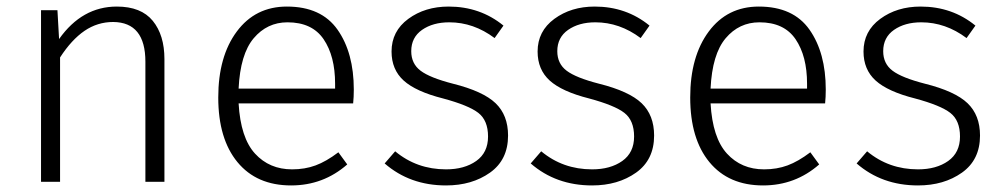

<svg xmlns="http://www.w3.org/2000/svg" viewBox="-20 -554 3052 585"><path d="M481 0H423V-366Q423 -486 325 -487Q277 -487 237.5 -460Q198 -433 163 -379V0H105V-523H155L160 -435Q230 -534 336 -534Q410 -534 445.5 -490.5Q481 -447 481 -374Z M867 11Q762 11 703.5 -60Q645 -131 645 -257Q645 -382 701.5 -458Q758 -534 854 -534Q959 -534 1008.5 -463.5Q1058 -393 1058 -281Q1058 -259 1056 -239H707Q713 -134 757 -86Q801 -38 870 -38Q909 -38 941.5 -50Q974 -62 1011 -90L1038 -53Q965 11 867 11ZM1001 -284V-299Q1001 -383 966 -434.5Q931 -486 856 -486Q794 -486 753 -437.5Q712 -389 707 -284Z M1339 11Q1229 11 1152 -56L1184 -93Q1250 -38 1339 -38Q1395 -38 1431 -63.5Q1467 -89 1467 -138Q1467 -187 1437.5 -210Q1408 -233 1330 -254Q1247 -275 1210 -308.5Q1173 -342 1173 -397Q1173 -459 1224 -496.5Q1275 -534 1347 -534Q1443 -534 1514 -476L1487 -438Q1423 -486 1349 -486Q1299 -486 1266 -463Q1233 -440 1233 -398Q1233 -360 1261.5 -338.5Q1290 -317 1360 -299Q1452 -276 1490 -239.5Q1528 -203 1528 -141Q1528 -67 1473 -28Q1418 11 1339 11Z M1784 11Q1674 11 1597 -56L1629 -93Q1695 -38 1784 -38Q1840 -38 1876 -63.5Q1912 -89 1912 -138Q1912 -187 1882.5 -210Q1853 -233 1775 -254Q1692 -275 1655 -308.5Q1618 -342 1618 -397Q1618 -459 1669 -496.5Q1720 -534 1792 -534Q1888 -534 1959 -476L1932 -438Q1868 -486 1794 -486Q1744 -486 1711 -463Q1678 -440 1678 -398Q1678 -360 1706.5 -338.5Q1735 -317 1805 -299Q1897 -276 1935 -239.5Q1973 -203 1973 -141Q1973 -67 1918 -28Q1863 11 1784 11Z M2305 11Q2200 11 2141.5 -60Q2083 -131 2083 -257Q2083 -382 2139.5 -458Q2196 -534 2292 -534Q2397 -534 2446.5 -463.5Q2496 -393 2496 -281Q2496 -259 2494 -239H2145Q2151 -134 2195 -86Q2239 -38 2308 -38Q2347 -38 2379.5 -50Q2412 -62 2449 -90L2476 -53Q2403 11 2305 11ZM2439 -284V-299Q2439 -383 2404 -434.5Q2369 -486 2294 -486Q2232 -486 2191 -437.5Q2150 -389 2145 -284Z M2777 11Q2667 11 2590 -56L2622 -93Q2688 -38 2777 -38Q2833 -38 2869 -63.5Q2905 -89 2905 -138Q2905 -187 2875.5 -210Q2846 -233 2768 -254Q2685 -275 2648 -308.5Q2611 -342 2611 -397Q2611 -459 2662 -496.5Q2713 -534 2785 -534Q2881 -534 2952 -476L2925 -438Q2861 -486 2787 -486Q2737 -486 2704 -463Q2671 -440 2671 -398Q2671 -360 2699.5 -338.5Q2728 -317 2798 -299Q2890 -276 2928 -239.5Q2966 -203 2966 -141Q2966 -67 2911 -28Q2856 11 2777 11Z"/></svg>

Font: Trujillo Light
Style: Regular
Weight: 300
Designer: Fira Sans original fonts by bBox Type GmbH, Carrois Corporate GbR, & Edenspiekermann AG / Changes by Cristiano Sobral
Foundry: Fira Sans original fonts by bBox Type GmbH, Carrois Corporate GbR, & Edenspiekermann AG / Changes by Cristiano Sobral
Version: Version 4.301;July 28, 2020;FontCreator 13.0.0.2655 64-bit